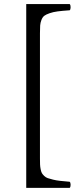

<svg xmlns="http://www.w3.org/2000/svg" viewBox="-20 -723 396 936"><path d="M107.9 192.9V-703.1H319.8Q324.2 -698.7 324.2 -688Q324.2 -677.2 319.8 -672.9Q283.7 -670.4 261.2 -667.5Q238.8 -664.6 221.4 -658.4Q204.1 -652.3 195.8 -646Q187.5 -639.6 182.1 -626Q176.8 -612.3 175.8 -598.9Q174.8 -585.4 174.8 -561V49.8Q174.8 68.4 175.3 79.3Q175.8 90.3 178.2 102.5Q180.7 114.7 184.3 121.1Q188 127.4 195.6 134.8Q203.1 142.1 213.1 145.5Q223.1 148.9 239 152.8Q254.9 156.7 273.7 158.7Q292.5 160.6 319.8 163.1Q324.2 167.5 324.2 178Q324.2 188.5 319.8 192.9Z"/></svg>

Font: Common Serif
Style: Regular
Weight: 400
Designer: Philipp H. Poll, Khaled Hosny
Foundry: Stefan Peev, Context Ltd.
Version: Version 1.026